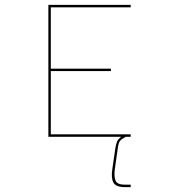

<svg xmlns="http://www.w3.org/2000/svg" viewBox="-20 -650 694 786"><path d="M515 106V116H491Q454 116 444 97Q434 78 440 41L452 -42Q455 -61 459.5 -71Q464 -81 476 -90H178V-630H515V-620H188V-369H434V-359H188V-100H515V-90H495Q476 -80 470.5 -72Q465 -64 462 -42L450 43Q446 73 453 89.5Q460 106 491 106Z"/></svg>

Font: Bungee Hairline
Style: Regular
Weight: 400
Designer: David Jonathan Ross
Foundry: David Jonathan Ross
Version: Version 1.000;PS 1.0;hotconv 1.0.72;makeotf.lib2.5.5900